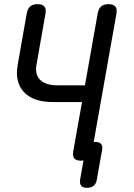

<svg xmlns="http://www.w3.org/2000/svg" viewBox="-20 -760 640 920"><path d="M373 -271H233Q139 -271 94.5 -319Q50 -367 65 -451L108 -695Q112 -718 124.5 -729Q137 -740 160 -740Q183 -740 192.5 -729Q202 -718 198 -695L155 -451Q146 -403 173 -377Q200 -351 257 -351H387L448 -695Q452 -718 464.5 -729Q477 -740 500 -740Q523 -740 532.5 -729Q542 -718 538 -695L429 -80H436Q456 -80 464.5 -70Q473 -60 469 -40L444 100Q441 120 429 130Q417 140 397 140Q377 140 369 130Q361 120 364 100L380 9Q375 10 368 10Q345 10 336 -1Q327 -12 331 -35Z"/></svg>

Font: Maple Mono NL
Style: Italic
Weight: 400
Italic angle: -10°
Monospace: yes
Designer: subframe7536
Version: Version 7.000